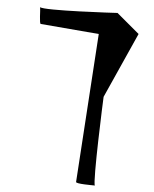

<svg xmlns="http://www.w3.org/2000/svg" viewBox="-20 -573 476 593"><path d="M103 -552V-550C103 -552 103 -554 103 -552ZM104 -551C105 -542 101 -499 106 -499L285 -468L215 -11C214 -5 264 -1 273 0C266 -10 299 -268 300 -274L408 -468L343 -533C337 -533 113 -540 104 -551ZM273 0Z"/></svg>

Font: Ampere
Style: SCSuCndIta
Weight: 400
Version: Version 1